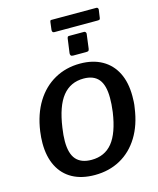

<svg xmlns="http://www.w3.org/2000/svg" viewBox="-154 -1196 1078 1312"><g transform="rotate(-15 385.0 -540.5)"><path d="M352 10Q260 10 195 -25.5Q130 -61 95.5 -129Q61 -197 61 -292Q61 -311 62.5 -332.5Q64 -354 67 -375Q84 -494 136 -578Q188 -662 268.5 -707Q349 -752 449 -752Q539 -752 604 -715.5Q669 -679 703.5 -610.5Q738 -542 738 -445Q738 -426 737 -405Q736 -384 732 -362Q716 -245 664.5 -161.5Q613 -78 533 -34Q453 10 352 10ZM357 -96Q450 -96 504.5 -163Q559 -230 580 -374Q584 -403 585.5 -427.5Q587 -452 587 -473Q587 -563 552 -605Q517 -647 446 -647Q353 -647 297 -577.5Q241 -508 220 -360Q216 -334 214 -310Q212 -286 212 -266Q212 -178 248 -137Q284 -96 357 -96ZM546 -934 533 -834Q531 -823 526.5 -820Q522 -817 509 -817H418Q406 -817 402 -823.5Q398 -830 399 -839L413 -941Q415 -949 417.5 -951.5Q420 -954 427 -954H533Q539 -954 543.5 -948Q548 -942 546 -934ZM669 -1075 661 -1019Q660 -1010 656 -1007.5Q652 -1005 641 -1005H336Q327 -1005 323.5 -1011Q320 -1017 321 -1025L328 -1081Q330 -1088 331.5 -1089.5Q333 -1091 338 -1091H657Q663 -1091 666.5 -1085.5Q670 -1080 669 -1075Z"/></g></svg>

Font: Libre Franklin Thin SemiBold
Style: Italic
Weight: 600
Italic angle: -8°
Version: Version 3.000